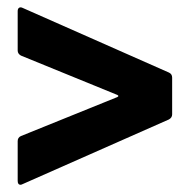

<svg xmlns="http://www.w3.org/2000/svg" viewBox="-20 -540 526 532"><path d="M37 -28Q29 -28 29 -39V-149Q29 -159 38 -163L305 -271Q311 -274 305 -277L38 -386Q29 -391 29 -400V-509Q29 -516 33 -518.5Q37 -521 43 -518L448 -339Q457 -335 457 -325V-223Q457 -214 448 -209L43 -30Q39 -28 37 -28Z"/></svg>

Font: Amber EN
Style: Bold
Weight: 700
Designer: Jeremy Tribby
Foundry: Tribby Type
Version: Version 1.408 November 24, 2021